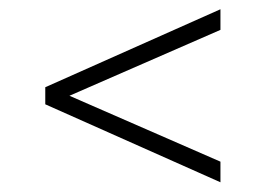

<svg xmlns="http://www.w3.org/2000/svg" viewBox="-20 -582 560 405"><path d="M445 -197.5 75.5 -362V-398L445 -562.5V-519L126.5 -380L445 -241Z"/></svg>

Font: Encode Sans SemiCondensed SemiCondensed ExtraLight
Style: Regular
Weight: 200
Width: 4
Designer: Multiple Designers
Foundry: Impallari Type
Version: Version 3.000; ttfautohint (v1.8.3) -l 8 -r 50 -G 200 -x 14 